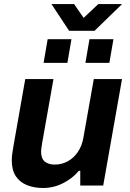

<svg xmlns="http://www.w3.org/2000/svg" viewBox="-20 -917 641 949"><path d="M193.2 12.2Q148.3 12.2 113.1 -2Q77.9 -16.3 58.1 -46.2Q38.2 -76.2 38.2 -124.3Q38.2 -141.4 40.9 -159.6Q43.6 -177.8 47.1 -198.3L104.8 -526.2H244.3L188.3 -209.8Q186.5 -197.7 184.9 -187.4Q183.2 -177 183.2 -167.3Q183.2 -132.9 201.5 -118.2Q219.8 -103.5 250.9 -103.5Q284.7 -103.5 314.1 -119.3Q343.5 -135.1 364.5 -165.4Q385.4 -195.8 392.5 -238.1L443.6 -526.2H583.1L490.1 0.2H376.7V-72.7H369.7Q339.7 -36.1 292.5 -12Q245.4 12.2 193.2 12.2ZM195.5 -606.3 215.6 -723.4H333.2L313.1 -606.3ZM402.2 -606.3 422.3 -723.4H540.7L520.6 -606.3ZM583.4 -897 447.4 -764.8H321.6L234.3 -897H346.2L415.6 -796.3H359.1L466 -897Z"/></svg>

Font: Archivo Variable SemiBold
Style: Italic
Weight: 600
Italic angle: -10°
Designer: Hector Gatti
Foundry: Omnibus-Type
Version: Version 2.001